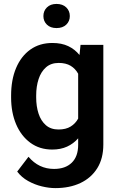

<svg xmlns="http://www.w3.org/2000/svg" viewBox="-20 -759 609 987"><path d="M37.1 -257.8V-268.1Q37.1 -348.6 62.7 -409.4Q88.4 -470.2 136 -504.2Q183.6 -538.1 249.5 -538.1Q296.9 -538.1 331.1 -521.7Q365.2 -505.4 388.7 -476.1L394 -528.3H511.2V-16.1Q511.2 55.7 480 105.7Q448.7 155.8 393.3 181.9Q337.9 208 264.2 208Q232.4 208 195.6 199.2Q158.7 190.4 124.8 171.6Q90.8 152.8 68.4 123L126.5 46.9Q179.2 109.4 257.8 109.4Q315.9 109.4 348.9 77.4Q381.8 45.4 381.8 -14.6V-47.9Q357.9 -20.5 325 -5.4Q292 9.8 248.5 9.8Q183.6 9.8 136 -25.1Q88.4 -60.1 62.7 -120.6Q37.1 -181.2 37.1 -257.8ZM166 -268.1V-257.8Q166 -212.4 178.2 -175Q190.4 -137.7 215.8 -115.5Q241.2 -93.3 280.8 -93.3Q318.4 -93.3 343 -108.4Q367.7 -123.5 381.8 -149.4V-379.9Q367.7 -405.8 343.3 -420.7Q318.8 -435.5 281.7 -435.5Q242.2 -435.5 216.6 -413.1Q190.9 -390.6 178.5 -352.8Q166 -314.9 166 -268.1ZM203.1 -676.3Q203.1 -703.1 221.2 -720.9Q239.3 -738.8 270.5 -738.8Q302.2 -738.8 320.6 -720.9Q338.9 -703.1 338.9 -676.3Q338.9 -649.9 320.6 -632.3Q302.2 -614.7 270.5 -614.7Q239.3 -614.7 221.2 -632.3Q203.1 -649.9 203.1 -676.3Z"/></svg>

Font: Vazirmatn RD UI SemiBold
Style: Regular
Weight: 600
Designer: Saber Rastikerdar
Foundry: Saber Rastikerdar
Version: Version 33.003